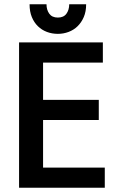

<svg xmlns="http://www.w3.org/2000/svg" viewBox="-20 -892 540 896"><path d="M382 -872Q382 -838 371 -812.5Q360 -787 342 -769.5Q324 -752 300 -743Q276 -734 250 -734Q223 -734 199 -743Q175 -752 157 -769.5Q139 -787 128.5 -812.5Q118 -838 118 -872H197Q197 -846 210 -828Q223 -810 250 -810Q277 -810 290 -828Q303 -846 303 -872ZM469 -16H69V-694H460V-600H181V-426H441V-332H181V-110H469Z"/></svg>

Font: D2Coding ligature
Style: Bold
Weight: 700
Monospace: yes
Designer: Yong-Rak Park; Jeong-Hwan Yoon; Sang-Min Lee;
Foundry: NHN Corporation
Version: Version 1.3.2; Build 20180524